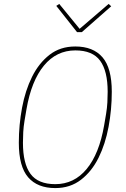

<svg xmlns="http://www.w3.org/2000/svg" viewBox="-20 -947 640 979"><path d="M262 12Q171 12 123.5 -43Q76 -98 76 -219Q76 -310 92.5 -398Q109 -486 143.5 -555.5Q178 -625 232.5 -667.5Q287 -710 364 -710Q455 -710 502.5 -655Q550 -600 550 -479Q550 -388 533.5 -300Q517 -212 482.5 -142.5Q448 -73 393 -30.5Q338 12 262 12ZM262 -8Q358 -8 422 -85.5Q486 -163 511 -308L521 -367Q526 -397 527.5 -425Q529 -453 529 -479Q529 -585 490.5 -637.5Q452 -690 364 -690Q268 -690 204 -612.5Q140 -535 115 -390L105 -331Q100 -301 98.5 -273Q97 -245 97 -219Q97 -113 135.5 -60.5Q174 -8 262 -8ZM373 -783 267 -917 282 -927 386 -800 534 -927 547 -915 397 -783Z"/></svg>

Font: IBM Plex Mono Thin
Style: Italic
Weight: 100
Italic angle: -9°
Monospace: yes
Designer: Mike Abbink, Paul van der Laan, Pieter van Rosmalen
Foundry: Bold Monday
Version: Version 2.3